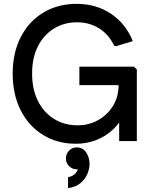

<svg xmlns="http://www.w3.org/2000/svg" viewBox="-20 -734 798 999"><path d="M375 14Q279 14 204.5 -31.5Q130 -77 88 -159.5Q46 -242 46 -351Q46 -459 88 -541Q130 -623 205.5 -668.5Q281 -714 379 -714Q481 -714 558 -662Q635 -610 671 -520L585 -494L574 -496Q546 -555 495.5 -586.5Q445 -618 381 -618Q313 -618 260 -585Q207 -552 177 -492.5Q147 -433 147 -351Q147 -269 177.5 -208.5Q208 -148 261.5 -115Q315 -82 384 -82Q443 -82 491.5 -109.5Q540 -137 568.5 -184Q597 -231 597 -291V-319L638 -291H393V-387H677L692 -373V0H600V-157H634Q610 -100 570 -62Q530 -24 480 -5Q430 14 375 14ZM334 245V188Q359 183 372.5 168.5Q386 154 386 134Q386 117 381 106L419 86Q422 97 422 108Q422 125 413.5 133Q405 141 395 144Q385 147 380 147Q356 147 339.5 130.5Q323 114 323 91Q323 67 339 50Q355 33 380 33Q411 33 428.5 59.5Q446 86 446 119Q446 143 435 170Q424 197 399.5 218Q375 239 334 245Z"/></svg>

Font: Fustat SemiBold
Style: Regular
Weight: 600
Designer: Mohamed Gaber, Khaled Hosny, Laura Garcia Mut
Foundry: Kief Type Foundry, Alif Type Foundry, Hard Type Foundry
Version: Version 1.007